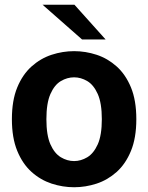

<svg xmlns="http://www.w3.org/2000/svg" viewBox="-20 -776 623 807"><path d="M291.5 11Q243.5 11 197 -4.2Q150.5 -19.5 112.8 -53.2Q75 -87 52.5 -141.8Q30 -196.5 30 -275Q30 -354 52.5 -408.5Q75 -463 112.8 -496.8Q150.5 -530.5 197 -545.8Q243.5 -561 291.5 -561Q339.5 -561 386 -545.8Q432.5 -530.5 470.2 -496.8Q508 -463 530.5 -408.5Q553 -354 553 -275Q553 -196.5 530.5 -141.8Q508 -87 470.2 -53.2Q432.5 -19.5 386 -4.2Q339.5 11 291.5 11ZM291.5 -99Q320 -99 346.8 -115Q373.5 -131 390.8 -169.2Q408 -207.5 408 -275Q408 -342.5 390.8 -381Q373.5 -419.5 346.8 -435.2Q320 -451 291.5 -451Q262.5 -451 235.8 -435.2Q209 -419.5 192 -381Q175 -342.5 175 -275Q175 -207.5 192 -169.2Q209 -131 235.8 -115Q262.5 -99 291.5 -99ZM325 -610 159 -756H293L424 -610Z"/></svg>

Font: Junction
Style: Bold
Weight: 700
Designer: Caroline Hadilaksono
Foundry: Caroline Hadilaksono, Tyler Finck, The League of Moveable Type
Version: Version 2.000; ttfautohint (v1.8.3)